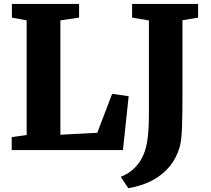

<svg xmlns="http://www.w3.org/2000/svg" viewBox="-20 -763 1071 976"><path d="M39.5 0V-66L115.5 -76.5V-659.5L40.5 -673.5V-743H382V-673.5L287 -659.5V-78L474.5 -88L550 -286L634 -274L605 0ZM593.5 135.5Q617 127.5 640.5 110.8Q664 94 684 67.8Q704 41.5 716 6Q723 -14 727.5 -39.5Q732 -65 734.5 -101.8Q737 -138.5 737 -191V-659L651.5 -673.5V-743H987V-673.5L907.5 -660V-275Q907.5 -180.5 905.2 -115Q903 -49.5 893 -14.5Q878 38.5 843.5 81.5Q809 124.5 755.8 153.2Q702.5 182 632 193.5Z"/></svg>

Font: Merriweather Light 18pt Black
Style: Regular
Weight: 900
Version: Version 2.100